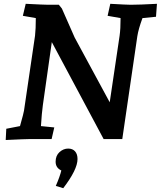

<svg xmlns="http://www.w3.org/2000/svg" viewBox="-20 -730 844 1008"><path d="M13 -54 85 -68Q105 -139 106 -149L164 -543Q168 -578 168 -635L100 -647L115 -710Q213 -705 233 -705H289L305 -685L372 -533L556 -193L608 -543Q613 -577 613 -635L545 -647L559 -710Q647 -705 666 -705Q712 -705 804 -710L799 -642L728 -635Q707 -578 701 -540L622 0H524L252 -509L205 -178Q199 -135 195 -68L265 -61L251 0H139Q115 0 10 5ZM273 246Q294 198 302 165Q272 151 272 119Q272 87 292.5 68.5Q313 50 338 50Q361 50 374 64.5Q387 79 387 105Q387 160 312 258Z"/></svg>

Font: Andada Pro
Style: Bold Italic
Weight: 700
Italic angle: -7°
Designer: Carolina Giovagnoli
Foundry: Huerta Tipografica
Version: Version 3.005; ttfautohint (v1.8.4)